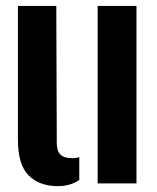

<svg xmlns="http://www.w3.org/2000/svg" viewBox="-20 -620 531 649"><path d="M40.6 -147.2V-600H170.3L171.9 -136.2Q171.9 -109.9 184.3 -97.6Q196.7 -85.3 224.6 -85.3Q237 -85.3 248 -88.6V-11.7Q217.7 9.2 175.5 9.2Q112.9 9.2 76.7 -27.2Q40.6 -63.7 40.6 -147.2ZM310.1 0V-600H441.3V0Z"/></svg>

Font: Big Shoulders Stencil Text SC Thin
Style: Regular
Weight: 100
Designer: Patric King
Foundry: XO Type Co
Version: Version 2.001